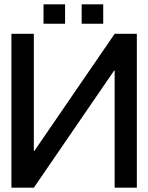

<svg xmlns="http://www.w3.org/2000/svg" viewBox="-20 -871 688 891"><path d="M615 -714V0H512V-544H510L137 0H33V-714H137V-170H139L512 -714ZM282 -851V-761H182V-851ZM359 -851H459V-761H359Z"/></svg>

Font: Non Bureau
Style: Regular
Weight: 400
Designer: Jona Saucedo
Foundry: Non Foundry
Version: Version 1.000; ttfautohint (v1.8.4)